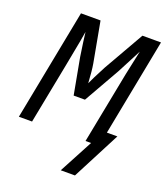

<svg xmlns="http://www.w3.org/2000/svg" viewBox="-154 -764 921 1068"><g transform="rotate(20 306.5 -229.5)"><path d="M332.5 200.2 439 0H406.2L488.8 -423.8L520 -570.3L446.3 -428.7L324.7 -214.8H257.8L218.3 -428.7L206.1 -512.2L198.7 -570.3Q198.7 -569.3 189.2 -514.4Q179.7 -459.5 89.8 0H11.7L139.6 -658.7H255.4L299.3 -419.9Q306.2 -381.3 310.5 -307.1L331.5 -351.1L366.7 -419.4L503.4 -658.7H613.3L502 -84.5H564L416.5 200.2Z"/></g></svg>

Font: Liberation Mono
Style: Italic
Weight: 400
Italic angle: -12°
Monospace: yes
Designer: Steve Matteson
Foundry: Ascender Corporation
Version: Version 2.1.5